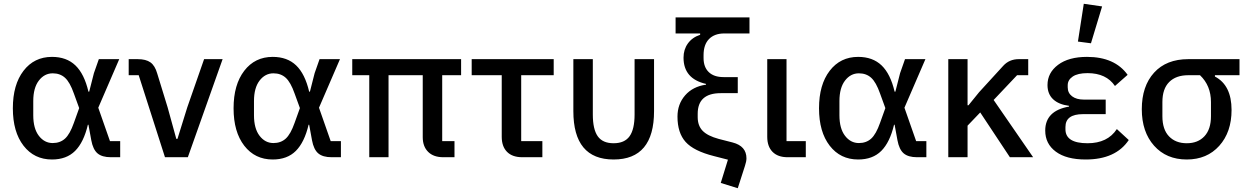

<svg xmlns="http://www.w3.org/2000/svg" viewBox="-20 -832 6603 1016"><path d="M255 12Q161 12 104.5 -61Q48 -134 48 -259Q48 -384 104.5 -457.5Q161 -531 255 -531Q332 -531 379 -486Q426 -441 448 -347H452L477 -445L503 -519H611L500 -262L562 -85H616V0H567Q520 0 496 -20.5Q472 -41 463 -90L448 -172H445Q423 -79 377.5 -33.5Q332 12 255 12ZM259 -75Q298 -75 324 -98.5Q350 -122 371 -182L399 -260L371 -337Q350 -397 324 -420.5Q298 -444 259 -444Q215 -444 185.5 -405.5Q156 -367 156 -297V-222Q156 -152 185.5 -113.5Q215 -75 259 -75Z M853 0 714 -434H661V-519H709Q752 -519 776 -502Q800 -485 812 -443L867 -264L913 -97H919L971 -264L1060 -519H1158L974 0Z M1423 12Q1329 12 1272.5 -61Q1216 -134 1216 -259Q1216 -384 1272.5 -457.5Q1329 -531 1423 -531Q1500 -531 1547 -486Q1594 -441 1616 -347H1620L1645 -445L1671 -519H1779L1668 -262L1730 -85H1784V0H1735Q1688 0 1664 -20.5Q1640 -41 1631 -90L1616 -172H1613Q1591 -79 1545.5 -33.5Q1500 12 1423 12ZM1427 -75Q1466 -75 1492 -98.5Q1518 -122 1539 -182L1567 -260L1539 -337Q1518 -397 1492 -420.5Q1466 -444 1427 -444Q1383 -444 1353.5 -405.5Q1324 -367 1324 -297V-222Q1324 -152 1353.5 -113.5Q1383 -75 1427 -75Z M1934 0V-434H1844V-519H2420V-434H2320V-85H2385V0H2326Q2274 0 2245.5 -28.5Q2217 -57 2217 -106V-434H2036V0Z M2744 0Q2691 0 2663 -28.5Q2635 -57 2635 -108V-434H2476V-519H2910V-434H2738V-85H2850V0Z M3227 12Q3014 12 3014 -244V-519H3117V-226Q3117 -148 3143 -111Q3169 -74 3227 -74Q3285 -74 3311.5 -111Q3338 -148 3338 -226V-519H3441V-244Q3441 12 3227 12Z M3884 164 3794 136 3832 13 3758 -6Q3651 -33 3608 -81Q3565 -129 3565 -215Q3565 -281 3605.5 -327.5Q3646 -374 3716 -384V-388Q3597 -415 3597 -527Q3597 -570 3620 -602Q3643 -634 3685 -648V-655H3555V-740H3946V-655H3813Q3761 -655 3732 -625.5Q3703 -596 3703 -540V-525Q3703 -477 3730.5 -450.5Q3758 -424 3809 -424H3884V-339H3794Q3672 -339 3672 -230V-212Q3672 -167 3698 -140Q3724 -113 3783 -97L3857 -78Q3930 -59 3930 6Q3930 22 3922 46Z M4148 0Q4096 0 4068 -28.5Q4040 -57 4040 -108V-519H4142V-85H4244V0Z M4521 12Q4427 12 4370.5 -61Q4314 -134 4314 -259Q4314 -384 4370.5 -457.5Q4427 -531 4521 -531Q4598 -531 4645 -486Q4692 -441 4714 -347H4718L4743 -445L4769 -519H4877L4766 -262L4828 -85H4882V0H4833Q4786 0 4762 -20.5Q4738 -41 4729 -90L4714 -172H4711Q4689 -79 4643.5 -33.5Q4598 12 4521 12ZM4525 -75Q4564 -75 4590 -98.5Q4616 -122 4637 -182L4665 -260L4637 -337Q4616 -397 4590 -420.5Q4564 -444 4525 -444Q4481 -444 4451.5 -405.5Q4422 -367 4422 -297V-222Q4422 -152 4451.5 -113.5Q4481 -75 4525 -75Z M4998 0V-519H5100V-275H5105L5161 -344L5289 -484Q5321 -519 5371 -519H5421V-434H5362L5238 -303L5447 0H5324L5167 -237L5100 -167V0Z M5753 -603 5684 -612 5715 -812 5812 -798ZM5725 12Q5623 12 5567 -29.5Q5511 -71 5511 -141Q5511 -246 5637 -268V-272Q5582 -279 5552.5 -307Q5523 -335 5523 -382Q5523 -447 5579 -489Q5635 -531 5732 -531Q5879 -531 5947 -436L5880 -377Q5834 -445 5735 -445Q5683 -445 5656.5 -427Q5630 -409 5630 -381V-370Q5630 -340 5653 -322.5Q5676 -305 5715 -305H5831V-228H5711Q5618 -228 5618 -160V-148Q5618 -74 5735 -74Q5841 -74 5890 -149L5953 -91Q5884 12 5725 12Z M6260 12Q6152 12 6087 -61Q6022 -134 6022 -254Q6022 -376 6087 -447.5Q6152 -519 6268 -519H6539V-434H6409V-427Q6497 -381 6497 -250Q6497 -133 6432 -60.5Q6367 12 6260 12ZM6388 -217V-292Q6388 -379 6330 -434H6268Q6203 -434 6167 -398Q6131 -362 6131 -292V-217Q6131 -147 6166 -110.5Q6201 -74 6260 -74Q6319 -74 6353.5 -111Q6388 -148 6388 -217Z"/></svg>

Font: Anuphan Medium
Style: Regular
Weight: 500
Designer: Mike Abbink, Paul van der Laan, Pieter van Rosmalen, Mint Tantisuwanna
Foundry: Bold Monday; Cadson Demak
Version: Version 3.002;hotconv 1.0.109;makeotfexe 2.5.65596